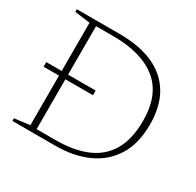

<svg xmlns="http://www.w3.org/2000/svg" viewBox="-148 -849 1038 1016"><g transform="rotate(30 371.0 -341.0)"><path d="M44 -331V-359.5H345.5V-331ZM643 -346.5Q643 -504 549.5 -579.8Q456 -655.5 283.5 -655.5H144L150 -682.5H305Q427 -682.5 511.5 -644.8Q596 -607 640.2 -532.5Q684.5 -458 684.5 -347Q684.5 -230 636.2 -153Q588 -76 503 -38Q418 0 307.5 0H150L144 -26.5H293.5Q402.5 -26.5 481 -59.2Q559.5 -92 601.2 -162.5Q643 -233 643 -346.5ZM44 0V-16L138 -28.5V-654L44 -666.5V-682.5H177V0Z"/></g></svg>

Font: Newsreader ExtraLight
Style: Regular
Weight: 250
Designer: Hugues Gentile
Foundry: Production Type
Version: Version 1.003